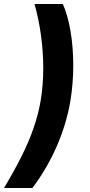

<svg xmlns="http://www.w3.org/2000/svg" viewBox="-58 -787 442 948"><path d="M-38.1 141.1Q12.2 57.1 48.3 -15.1Q84.5 -87.4 107.9 -155Q131.3 -222.7 143.1 -291.5Q155.8 -369.6 155.5 -452.1Q155.3 -534.7 144 -615.2Q132.8 -695.8 112.3 -767.1H252.4Q277.3 -710.4 290.5 -631.3Q303.7 -552.2 303.7 -464.1Q303.7 -376 290 -291.5Q271 -177.2 223.1 -66.9Q175.3 43.5 102.1 141.1Z"/></svg>

Font: Inter 18pt
Style: Bold Italic
Weight: 700
Italic angle: -9.3988°
Designer: Rasmus Andersson
Foundry: rsms
Version: Version 4.001;git-66647c0bb